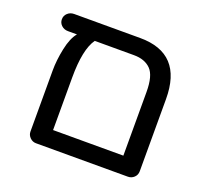

<svg xmlns="http://www.w3.org/2000/svg" viewBox="-106 -716 901 842"><g transform="rotate(20 345.0 -295.0)"><path d="M519 -80V-377Q519 -453 491 -481.5Q463 -510 412 -510H229Q191 -457 191 -325V-80ZM412 -590Q610 -590 610 -377V-40Q610 -23 598 -11.5Q586 0 569 0H140Q124 0 112 -12Q100 -24 100 -40V-325Q100 -373 111.5 -428Q123 -483 146 -510H104Q86 -510 73.5 -521.5Q61 -533 61 -550Q61 -567 73.5 -578.5Q86 -590 104 -590Z"/></g></svg>

Font: VarelaRound
Style: Regular
Weight: 400
Designer: Joe Prince, Avraham Cornfeld
Foundry: Joe Prince, Avraham Cornfeld
Version: Version 2.000;PS 002.000;hotconv 1.0.88;makeotf.lib2.5.64775